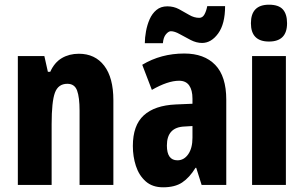

<svg xmlns="http://www.w3.org/2000/svg" viewBox="-20 -788 1295 818"><path d="M316 -559Q385 -559 424 -508Q463 -457 463 -361V0H319V-317Q319 -373 308.5 -402Q298 -431 267 -431Q228 -431 214 -393Q200 -355 200 -259V0H56V-549H169L184 -482H194Q212 -522 243.5 -540.5Q275 -559 316 -559Z M765 -560Q850 -560 897 -511.5Q944 -463 944 -363V0H839L816 -73H813Q787 -31 756 -10.5Q725 10 675 10Q629 10 600.5 -15.5Q572 -41 559 -81Q546 -121 546 -166Q546 -254 592.5 -296.5Q639 -339 729 -343L800 -346V-368Q800 -404 786 -424Q772 -444 743 -444Q695 -444 627 -405L586 -512Q666 -560 765 -560ZM766 -249Q691 -246 691 -168Q691 -105 736 -105Q764 -105 782 -131Q800 -157 800 -201V-251ZM597 -604Q597 -627 602 -654.5Q607 -682 617.5 -706Q628 -730 646.5 -745.5Q665 -761 693 -761Q720 -761 742.5 -749Q765 -737 786 -724.5Q807 -712 829 -712Q843 -712 851 -726.5Q859 -741 863 -762H939Q939 -686 909.5 -645.5Q880 -605 841 -605Q817 -605 792.5 -617.5Q768 -630 746 -642.5Q724 -655 708 -655Q698 -655 687 -642Q676 -629 674 -604Z M1126 -768Q1167 -768 1185 -748Q1203 -728 1203 -689Q1203 -611 1126 -611Q1049 -611 1049 -689Q1049 -768 1126 -768ZM1198 -549V0H1054V-549Z"/></svg>

Font: Noto Sans Sinhala ExtraCondensed ExtraBold
Style: Regular
Weight: 800
Width: 2
Designer: Jelle Bosma - Monotype Design Team
Foundry: Monotype Imaging Inc.
Version: Version 2.006; ttfautohint (v1.8.4.7-5d5b)